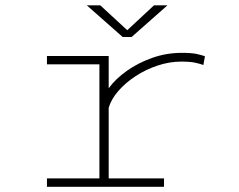

<svg xmlns="http://www.w3.org/2000/svg" viewBox="-20 -714 915 734"><path d="M159.5 0V-32H360V-468H159.5V-500H395.5V-376.5Q421.5 -412.5 465 -443.2Q508.5 -474 562.5 -493Q616.5 -512 675 -512Q711.5 -512 731.2 -507.8Q751 -503.5 763.5 -499L757.5 -465.5Q745.5 -470 726.5 -474.2Q707.5 -478.5 673 -478.5Q628 -478.5 582.8 -463.5Q537.5 -448.5 498.5 -423Q459.5 -397.5 432.2 -366Q405 -334.5 395.5 -302V-32H607V0ZM312 -693.5H363.5L466.5 -598.5L568.5 -693.5H620L483 -572.5H449Z"/></svg>

Font: Trispace SemiExpanded Thin
Style: Regular
Weight: 100
Width: 6
Designer: Tyler Finck
Foundry: Etcetera Type Company
Version: Version 1.210; ttfautohint (v1.8.3)